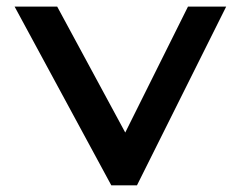

<svg xmlns="http://www.w3.org/2000/svg" viewBox="-20 -557 724 577"><path d="M659.7 -537.1 391.6 0H314.5L23.9 -537.1H151.9L356.4 -158.7L544.9 -537.1Z"/></svg>

Font: Squarish Sans CT
Style: RegularSC
Weight: 400
Version: Version 0.9